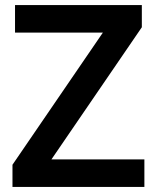

<svg xmlns="http://www.w3.org/2000/svg" viewBox="-20 -734 616 754"><path d="M547 0V-108H182L537 -627V-714H39V-606H384L29 -87V0Z"/></svg>

Font: Noto Sans Tai Tham SemiBold
Style: Regular
Weight: 600
Designer: Monotype Design Team 2013. Revised by David WIlliams 2020
Foundry: Monotype Imaging Inc.
Version: Version 2.002